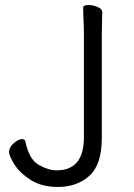

<svg xmlns="http://www.w3.org/2000/svg" viewBox="-20 -725 532 762"><path d="M311 -657 310 -695Q310 -705 331 -705Q350 -705 368 -697Q386 -689 386 -677Q386 -661 385 -649L384 -588V-177Q384 -72 335 -27.5Q286 17 209 17Q146 17 102.5 -10.5Q59 -38 37.5 -72Q16 -106 16 -122Q16 -140 34.5 -156.5Q53 -173 68 -173Q79 -173 81 -162Q96 -92 134 -70.5Q172 -49 205 -49Q313 -49 313 -180V-589Q313 -615 311 -657Z"/></svg>

Font: Fusion Kai T
Style: Regular
Weight: 400
Designer: Fontworks Inc.
Version: Version 24.134;May 13, 2024